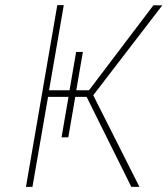

<svg xmlns="http://www.w3.org/2000/svg" viewBox="-20 -731 655 751"><path d="M614.7 -710 344.7 -358.4 525.4 0H493.7L318.8 -352.1H274.4L247.1 -193.8H220.7L248 -352.1H168L106.9 0H81.5L204.1 -710.9H229.5L171.9 -377.9H252L277.8 -527.8H304.2L278.3 -377.9H328.1L580.1 -710.4Z"/></svg>

Font: Roboto Mono Thin
Style: Italic
Weight: 250
Designer: Google
Version: Version 2.000985; 2015; ttfautohint (v1.3)